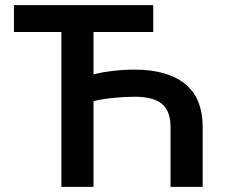

<svg xmlns="http://www.w3.org/2000/svg" viewBox="-20 -727 894 747"><path d="M576.2 -602.5H343.8V-437.5Q377 -446.3 420.2 -451.2Q463.4 -456.1 503.9 -456.1Q630.4 -456.1 699.5 -401.1Q768.6 -346.2 768.6 -230.5V0H643.6V-230.5Q643.6 -295.9 609.6 -323.2Q575.7 -350.6 503.9 -350.6Q465.8 -350.6 421.6 -346.2Q377.4 -341.8 343.8 -333.5V0H218.8V-602.5H34.2V-707H576.2Z"/></svg>

Font: Pretendard JP SemiBold
Style: Regular
Weight: 600
Designer: Base glyphs from Inter by Rasmus Andersson; Hangeul glyphs from Noto Sans CJK(Source Han Sans) by Jang Soo-young and Kan
Foundry: Kil Hyung-jin
Version: Version 1.309